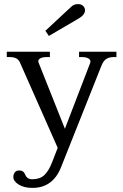

<svg xmlns="http://www.w3.org/2000/svg" viewBox="-20 -722 600 935"><path d="M218 -547 201 -572 316 -679Q317 -680 329 -691Q341 -702 360 -702Q376 -702 385 -693Q394 -684 394 -672Q394 -649 360 -630ZM547 -470V-444H533Q511 -444 497 -434.5Q483 -425 474 -402L277 93Q237 193 138 193Q96 193 70.5 176.5Q45 160 45 140Q45 127 52 117.5Q59 108 74 108Q95 108 103 129Q112 151 137 151Q174 151 195.5 131Q217 111 233 70L261 -2L77 -418Q66 -444 29 -444H13V-470H223V-444H207Q185 -444 174 -436.5Q163 -429 168 -417L296 -95L419 -415Q424 -429 412 -436.5Q400 -444 381 -444H365V-470Z"/></svg>

Font: TavirajRegular
Style: Regular
Weight: 400
Designer: Katatrad Team
Foundry: CadsonDemak
Version: Version 1.001